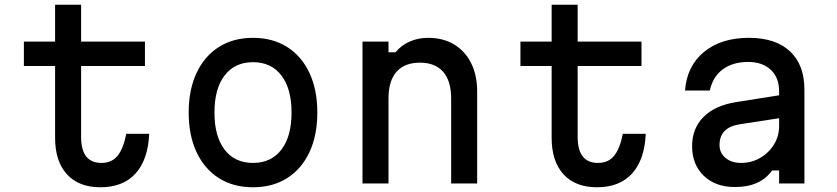

<svg xmlns="http://www.w3.org/2000/svg" viewBox="-20 -776 3540 812"><path d="M323 -756V-600H593V-497H323V-197Q323 -87 409 -87Q453 -87 477.5 -117.5Q502 -148 514 -210H611Q606 -100 553 -42Q500 16 405 16Q313 16 263 -39Q213 -94 213 -193V-497H81V-600H213V-756Z M1050 16Q967 16 906 -22.5Q845 -61 811.5 -132Q778 -203 778 -300Q778 -397 811.5 -468Q845 -539 906 -577.5Q967 -616 1050 -616Q1133 -616 1194 -577.5Q1255 -539 1288.5 -468Q1322 -397 1322 -300Q1322 -203 1288.5 -132Q1255 -61 1194 -22.5Q1133 16 1050 16ZM1050 -87Q1127 -87 1170 -143Q1213 -199 1213 -300Q1213 -401 1170 -457Q1127 -513 1050 -513Q973 -513 930 -457Q887 -401 887 -300Q887 -199 930 -143Q973 -87 1050 -87Z M1513 0V-600H1623V-555H1653Q1676 -584 1712 -600Q1748 -616 1791 -616Q1854 -616 1900.5 -588Q1947 -560 1972.5 -509Q1998 -458 1998 -389V0H1888V-359Q1888 -434 1854 -472.5Q1820 -511 1756 -511Q1691 -511 1657 -472.5Q1623 -434 1623 -359V0Z M2423 -756V-600H2693V-497H2423V-197Q2423 -87 2509 -87Q2553 -87 2577.5 -117.5Q2602 -148 2614 -210H2711Q2706 -100 2653 -42Q2600 16 2505 16Q2413 16 2363 -39Q2313 -94 2313 -193V-497H2181V-600H2313V-756Z M3245 -55Q3196 15 3088 15Q3006 15 2956.5 -32.5Q2907 -80 2907 -158Q2907 -233 2955.5 -281.5Q3004 -330 3092 -344L3275 -373V-390Q3275 -448 3239.5 -481Q3204 -514 3144 -514Q3079 -514 3036.5 -482.5Q2994 -451 2982 -393H2877Q2885 -497 2957.5 -556.5Q3030 -616 3147 -616Q3260 -616 3321 -559Q3382 -502 3382 -397V0H3275V-55ZM3023 -163Q3023 -129 3048.5 -108Q3074 -87 3114 -87Q3158 -87 3194.5 -108Q3231 -129 3253 -164.5Q3275 -200 3275 -243V-276L3106 -250Q3023 -236 3023 -163Z"/></svg>

Font: Martian Mono
Style: Regular
Weight: 400
Monospace: yes
Designer: Roman Shamin
Foundry: Evil Martians
Version: Version 1.000; ttfautohint (v1.8.4.7-5d5b)